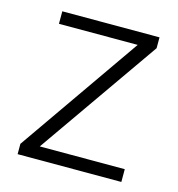

<svg xmlns="http://www.w3.org/2000/svg" viewBox="-85 -607 634 683"><g transform="rotate(15 231.5 -266.0)"><path d="M422 0V-47H109L420 -492V-532H62V-486H352L40 -38V0Z"/></g></svg>

Font: Noto Sans Ethiopic Light
Style: Regular
Weight: 300
Designer: Monotype Design Team
Foundry: Monotype Imaging Inc.
Version: Version 2.102